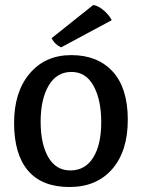

<svg xmlns="http://www.w3.org/2000/svg" viewBox="-20 -735 569 770"><path d="M265.5 -446.5Q207 -446 175 -391.5Q143 -337 143 -247Q143 -157 174 -104Q205 -51 263.5 -51.5Q322 -52 354 -103.5Q386 -155 386 -245Q386 -335 355 -391Q324 -447 265.5 -446.5ZM36.5 -240Q36 -365 98.5 -439.5Q161 -514 266 -514Q371 -514 431.5 -448.5Q492 -383 492.5 -256.5Q493 -130 430.5 -57.5Q368 15 258.5 15Q149 15 93 -50Q37 -115 36.5 -240ZM428 -654 225 -545Q198 -558 187 -582L354 -715Q375 -712 397.5 -692Q420 -672 428 -654Z"/></svg>

Font: Karma SemiBold
Style: Regular
Weight: 600
Designer: Joana Correia
Foundry: Indian Type Foundry
Version: Version 1.202;PS 1.0;hotconv 1.0.78;makeotf.lib2.5.61930; tt